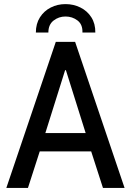

<svg xmlns="http://www.w3.org/2000/svg" viewBox="-20 -926 645 946"><path d="M11.2 0 254.9 -719.7H350.1L593.8 0H487.3L419.9 -209L409.7 -246.1L304.7 -580.1H300.8L195.8 -246.1L185.1 -209L117.7 0ZM138.2 -180.2V-270.5H466.8V-180.2ZM302.7 -905.8Q342.8 -905.8 376.5 -888.9Q410.2 -872.1 430.2 -840.6Q450.2 -809.1 449.7 -765.6H386.2Q387.7 -805.2 362.1 -825Q336.4 -844.7 302.7 -844.7Q269.5 -844.7 243.9 -824.7Q218.3 -804.7 218.3 -765.6H156.7Q156.7 -809.1 176.8 -840.6Q196.8 -872.1 230 -888.9Q263.2 -905.8 302.7 -905.8Z"/></svg>

Font: Reddit Sans Condensed Medium
Style: Regular
Weight: 500
Designer: Stephen Hutchings
Foundry: Reddit
Version: Version 1.014